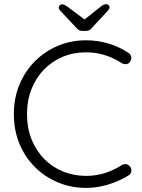

<svg xmlns="http://www.w3.org/2000/svg" viewBox="-20 -905 693 935"><path d="M604.8 -648Q617.2 -640.2 619.1 -627.6Q621 -615 612.5 -603.2Q605.5 -593.5 594.8 -592.6Q584 -591.8 573.5 -597.2Q536 -621.8 492.2 -636Q448.5 -650.2 399.2 -650.2Q337.8 -650.2 285.5 -628.4Q233.2 -606.5 194.2 -566.4Q155.2 -526.2 133.4 -471.2Q111.5 -416.2 111.5 -350Q111.5 -281.5 133.9 -226Q156.2 -170.5 195.5 -130.8Q234.8 -91 286.9 -69.8Q339 -48.5 399.2 -48.5Q448 -48.5 491.5 -62.5Q535 -76.5 572.8 -100.8Q583.2 -107 594.4 -105.5Q605.5 -104 612.8 -94.2Q621.5 -82.8 619.4 -70.1Q617.2 -57.5 605.8 -50.8Q581.2 -34.8 547 -20.6Q512.8 -6.5 475 1.8Q437.2 10 399.2 10Q327.2 10 263.9 -16Q200.5 -42 151.9 -89.6Q103.2 -137.2 75.4 -203.2Q47.5 -269.2 47.5 -350Q47.5 -427.8 74.8 -493.1Q102 -558.5 150.1 -606.8Q198.2 -655 262 -681.9Q325.8 -708.8 399.2 -708.8Q456 -708.8 508.9 -692.8Q561.8 -676.8 604.8 -648ZM399 -804.8 381.2 -801.8 469.8 -872.2Q477.8 -878.8 484.5 -881.8Q491.2 -884.8 496.8 -884.8Q504 -884.8 508.8 -880.1Q513.5 -875.5 513.5 -869.5Q513.5 -865.5 511.6 -861.8Q509.8 -858 505.2 -853L428.8 -770.5Q422.5 -761.8 414.5 -758Q406.5 -754.2 395.5 -754.2H384Q373 -754.2 365.4 -758Q357.8 -761.8 350.8 -770.5L274.2 -852.2Q269.8 -857.2 267.9 -861Q266 -864.8 266 -868.8Q266 -874.8 270.9 -879.4Q275.8 -884 282.8 -884Q293 -884 309.8 -871.5Z"/></svg>

Font: Quicksand Variable Light
Style: Regular
Weight: 300
Designer: Andrew Paglinawan
Foundry: Andrew Paglinawan
Version: Version 3.004